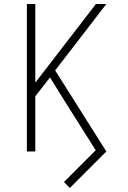

<svg xmlns="http://www.w3.org/2000/svg" viewBox="-20 -755 640 957"><path d="M328 182 299 152 457 -6 295 -263 229 -369 156 -275V0H114V-735H156V-343L458 -735H510L255 -404L510 0Z"/></svg>

Font: Iosevka SS04 XLt Ex
Style: Regular
Weight: 200
Width: 7
Monospace: yes
Designer: Belleve Invis
Foundry: Belleve Invis
Version: Version 19.0.0; ttfautohint (v1.8.4)